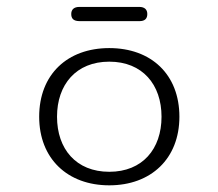

<svg xmlns="http://www.w3.org/2000/svg" viewBox="-20 -539 645 567"><path d="M392.1 -476.6C408.2 -476.6 415 -484.4 415 -497.6C415 -510.7 407.2 -518.6 391.1 -518.6H214.8C198.2 -518.6 190.4 -510.7 190.4 -497.6C190.4 -484.4 196.8 -476.6 215.3 -476.6ZM302.7 -397C179.2 -397 95.7 -319.3 95.7 -194.3C95.7 -70.8 179.2 8.3 302.7 8.3C426.3 8.3 509.8 -70.8 509.8 -194.3C509.8 -319.3 426.3 -397 302.7 -397ZM302.7 -31.7C204.6 -31.7 148.4 -99.1 148.4 -194.3C148.4 -289.1 204.6 -356.9 302.7 -356.9C400.9 -356.9 457 -289.1 457 -194.3C457 -99.1 400.9 -31.7 302.7 -31.7Z"/></svg>

Font: Cutive Mono
Style: Regular
Weight: 400
Monospace: yes
Designer: Vernon Adams
Foundry: Vernon Adams
Version: Version 1.002